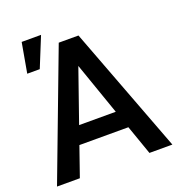

<svg xmlns="http://www.w3.org/2000/svg" viewBox="-139 -898 945 1014"><g transform="rotate(-20 333.0 -391.0)"><path d="M64.9 -613.8H135.3L203.6 -781.7H94.7ZM528.3 0H657.2L388.2 -710.9H277.3L8.8 0H137.2L194.8 -165.5H470.2ZM332.5 -560.1 435.5 -265.1H229.5Z"/></g></svg>

Font: Roboto Medium
Style: Regular
Weight: 500
Designer: Google
Version: Version 2.137; 2017